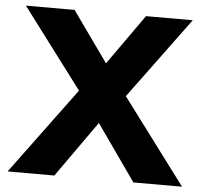

<svg xmlns="http://www.w3.org/2000/svg" viewBox="-51 -753 856 806"><g transform="rotate(5 377.5 -350.0)"><path d="M10 0 279 -364 26 -700H231L382 -488L532 -700H729L477 -358L745 0H540L374 -236L207 0Z"/></g></svg>

Font: Red Hat Text VF
Style: Regular
Weight: 400
Designer: Pentagram, MCKL
Foundry: Pentagram, MCKL
Version: Version 1.023